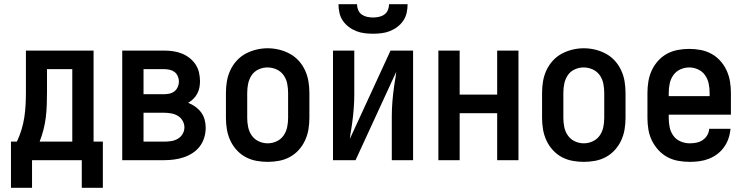

<svg xmlns="http://www.w3.org/2000/svg" viewBox="-20 -760 3540 911"><path d="M368 131V0H132V131H32V-88H60Q73 -115 82 -144.5Q91 -174 95.5 -204Q100 -234 101.5 -264.5Q103 -295 103 -325V-520H424V-88H468V131ZM168 -88H323V-432H203V-325Q203 -295 202 -264.5Q201 -234 197.5 -204.5Q194 -175 186.5 -145.5Q179 -116 168 -88Z M560 0V-520H759Q780 -520 801 -517Q822 -514 841.5 -506.5Q861 -499 878 -486Q895 -473 907 -455.5Q919 -438 924 -417Q929 -396 929 -375Q929 -359 926 -344Q923 -329 915.5 -315Q908 -301 897 -290.5Q886 -280 873 -272Q891 -265 907 -253.5Q923 -242 934.5 -226.5Q946 -211 951 -192Q956 -173 956 -154Q956 -130 949 -107Q942 -84 928 -65.5Q914 -47 894 -34Q874 -21 851.5 -13.5Q829 -6 805.5 -3Q782 0 759 0ZM759 -313Q772 -313 785 -316Q798 -319 808 -327Q818 -335 823.5 -347.5Q829 -360 829 -373Q829 -386 823.5 -398.5Q818 -411 808 -418.5Q798 -426 785 -429Q772 -432 759 -432H661V-313ZM759 -88Q775 -88 792 -90.5Q809 -93 823.5 -101.5Q838 -110 846.5 -124.5Q855 -139 855 -156Q855 -172 846.5 -187Q838 -202 823.5 -210.5Q809 -219 792 -222Q775 -225 759 -225H661V-88Z M1250 8Q1223 8 1196 3Q1169 -2 1145 -15Q1121 -28 1102.5 -48.5Q1084 -69 1072.5 -94Q1061 -119 1056.5 -146Q1052 -173 1052 -200V-320Q1052 -347 1056.5 -374Q1061 -401 1072.5 -426Q1084 -451 1102.5 -471.5Q1121 -492 1145 -505Q1169 -518 1196 -524.5Q1223 -531 1250 -531Q1277 -531 1304 -524.5Q1331 -518 1355 -505Q1379 -492 1397.5 -471.5Q1416 -451 1427.5 -426Q1439 -401 1443.5 -374Q1448 -347 1448 -320V-200Q1448 -173 1443.5 -146Q1439 -119 1427.5 -94Q1416 -69 1397.5 -48.5Q1379 -28 1355 -15Q1331 -2 1304 3Q1277 8 1250 8ZM1250 -80Q1272 -80 1292.5 -89.5Q1313 -99 1325.5 -117Q1338 -135 1342.5 -156.5Q1347 -178 1347 -200V-320Q1347 -342 1342.5 -364Q1338 -386 1325 -404Q1312 -422 1291.5 -431Q1271 -440 1249 -440Q1227 -440 1206.5 -430.5Q1186 -421 1174 -403Q1162 -385 1157.5 -363.5Q1153 -342 1153 -320V-200Q1153 -178 1157.5 -156.5Q1162 -135 1174.5 -117Q1187 -99 1207.5 -89.5Q1228 -80 1250 -80Z M1560 0V-520H1661V-312Q1661 -276 1658 -240Q1655 -204 1650 -169L1646 -143Q1644 -133 1642.5 -122.5Q1641 -112 1640 -101L1833 -520H1940V0H1839V-208Q1839 -244 1842 -280Q1845 -316 1850 -351L1854 -377Q1856 -387 1857.5 -397.5Q1859 -408 1860 -419L1667 0ZM1750 -600Q1730 -600 1709.5 -602.5Q1689 -605 1670 -612.5Q1651 -620 1634.5 -632.5Q1618 -645 1606.5 -662Q1595 -679 1590.5 -699.5Q1586 -720 1586 -740H1674Q1674 -726 1679.5 -712.5Q1685 -699 1696.5 -691Q1708 -683 1722 -680Q1736 -677 1750 -677Q1764 -677 1778 -680Q1792 -683 1803.5 -691Q1815 -699 1820.5 -712.5Q1826 -726 1826 -740H1914Q1914 -720 1909.5 -699.5Q1905 -679 1893.5 -662Q1882 -645 1865.5 -632.5Q1849 -620 1830 -612.5Q1811 -605 1790.5 -602.5Q1770 -600 1750 -600Z M2060 0V-520H2161V-311H2339V-520H2440V0H2339V-223H2161V0Z M2750 8Q2723 8 2696 3Q2669 -2 2645 -15Q2621 -28 2602.5 -48.5Q2584 -69 2572.5 -94Q2561 -119 2556.5 -146Q2552 -173 2552 -200V-320Q2552 -347 2556.5 -374Q2561 -401 2572.5 -426Q2584 -451 2602.5 -471.5Q2621 -492 2645 -505Q2669 -518 2696 -524.5Q2723 -531 2750 -531Q2777 -531 2804 -524.5Q2831 -518 2855 -505Q2879 -492 2897.5 -471.5Q2916 -451 2927.5 -426Q2939 -401 2943.5 -374Q2948 -347 2948 -320V-200Q2948 -173 2943.5 -146Q2939 -119 2927.5 -94Q2916 -69 2897.5 -48.5Q2879 -28 2855 -15Q2831 -2 2804 3Q2777 8 2750 8ZM2750 -80Q2772 -80 2792.5 -89.5Q2813 -99 2825.5 -117Q2838 -135 2842.5 -156.5Q2847 -178 2847 -200V-320Q2847 -342 2842.5 -364Q2838 -386 2825 -404Q2812 -422 2791.5 -431Q2771 -440 2749 -440Q2727 -440 2706.5 -430.5Q2686 -421 2674 -403Q2662 -385 2657.5 -363.5Q2653 -342 2653 -320V-200Q2653 -178 2657.5 -156.5Q2662 -135 2674.5 -117Q2687 -99 2707.5 -89.5Q2728 -80 2750 -80Z M3252 8Q3225 8 3197.5 3Q3170 -2 3146 -15Q3122 -28 3103.5 -48.5Q3085 -69 3073 -93.5Q3061 -118 3056.5 -145.5Q3052 -173 3052 -200V-320Q3052 -347 3056.5 -374Q3061 -401 3072.5 -426Q3084 -451 3102.5 -471.5Q3121 -492 3145 -505Q3169 -518 3196 -523Q3223 -528 3250 -528Q3277 -528 3304 -523Q3331 -518 3355 -505Q3379 -492 3397.5 -471.5Q3416 -451 3427.5 -426Q3439 -401 3443.5 -374Q3448 -347 3448 -320V-216H3153V-200Q3153 -178 3157.5 -156Q3162 -134 3175 -116Q3188 -98 3209 -89Q3230 -80 3252 -80Q3268 -80 3284 -83Q3300 -86 3313.5 -95Q3327 -104 3335.5 -118Q3344 -132 3345 -149H3446Q3444 -125 3436.5 -103Q3429 -81 3415.5 -62Q3402 -43 3383.5 -29Q3365 -15 3343 -6.5Q3321 2 3298 5Q3275 8 3252 8ZM3347 -304V-320Q3347 -342 3342.5 -363.5Q3338 -385 3325.5 -403Q3313 -421 3292.5 -430.5Q3272 -440 3250 -440Q3228 -440 3207.5 -430.5Q3187 -421 3174.5 -403Q3162 -385 3157.5 -363.5Q3153 -342 3153 -320V-304Z"/></svg>

Font: Zed Sans Semibold
Style: Regular
Weight: 600
Designer: Belleve Invis
Foundry: Belleve Invis
Version: Version 1.0.0; ttfautohint (v1.8.4)